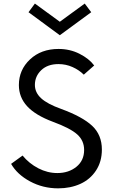

<svg xmlns="http://www.w3.org/2000/svg" viewBox="-20 -1037 636 1072"><path d="M304.7 14.6Q219.7 14.6 147.7 -24.2Q75.7 -63 42 -122.1L106 -168.5Q142.6 -124 193.8 -97.4Q245.1 -70.8 300.3 -70.8Q363.3 -70.8 406.5 -105.7Q449.7 -140.6 449.7 -199.7Q449.7 -252 411.1 -286.6Q372.6 -321.3 274.4 -357.4Q177.7 -393.6 131.6 -443.8Q85.4 -494.1 85.4 -562Q85.4 -647 147.5 -705.3Q209.5 -763.7 307.1 -763.7Q370.6 -763.7 424.1 -736.6Q477.5 -709.5 505.9 -671.4L447.8 -620.1Q421.9 -646 385 -662.6Q348.1 -679.2 306.2 -679.2Q246.1 -679.2 210.4 -645.3Q174.8 -611.3 174.8 -563Q174.8 -520.5 209.5 -488.5Q244.1 -456.5 321.8 -428.7Q440.4 -385.3 494.6 -334.5Q548.8 -283.7 548.8 -202.1Q548.8 -134.8 516.1 -85Q483.4 -35.2 428.5 -10.3Q373.5 14.6 304.7 14.6ZM314 -840.3 139.2 -968.8 174.8 -1017.1 314 -915.5 453.1 -1017.1 489.3 -968.8Z"/></svg>

Font: Spartan MB Med
Style: Regular
Weight: 500
Designer: Matt Bailey, Mirko Velimirovic
Foundry: Matt Bailey
Version: Version 1.005